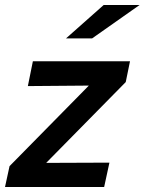

<svg xmlns="http://www.w3.org/2000/svg" viewBox="-37 -745 576 765"><path d="M-17 0 1 -83 317 -404 74 -402 94 -501H481L464 -418L147 -96L399 -97L378 0ZM226 -592 376 -725H519L330 -592Z"/></svg>

Font: Red Hat Text Medium
Style: Italic
Weight: 500
Italic angle: -12°
Designer: Pentagram, MCKL
Foundry: Pentagram, MCKL
Version: Version 1.023; ttfautohint (v1.8.3)